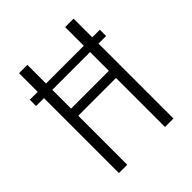

<svg xmlns="http://www.w3.org/2000/svg" viewBox="-190 -808 931 931"><g transform="rotate(-45 276.0 -342.5)"><path d="M516 -557V-514H464V0H406V-336H147V0H90V-514H36V-557H90V-685H147V-557H406V-685H464V-557ZM406 -385V-514H147V-385Z"/></g></svg>

Font: Fira Sans Extra Condensed Light
Style: Regular
Weight: 300
Width: 1
Designer: Carrois Corporate & Edenspiekermann AG
Foundry: Carrois Corporate GbR & Edenspiekermann AG
Version: Version 4.203